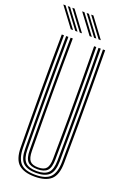

<svg xmlns="http://www.w3.org/2000/svg" viewBox="-185 -1019 717 1084"><g transform="rotate(20 174.0 -477.5)"><path d="M176.2 6.8Q110.8 6.8 78.6 -22Q46.5 -50.8 45.8 -122.8Q45 -193 44.4 -275.4Q43.8 -357.8 43.8 -446.5Q43.8 -535.2 44.2 -625.1Q44.8 -715 45.8 -800H59Q58.2 -722.8 57.8 -634.8Q57.2 -546.8 57.2 -456.1Q57.2 -365.5 57.8 -280.4Q58.2 -195.2 59 -124Q59.8 -60.8 86.4 -32.5Q113 -4.2 176.2 -4.2Q239.5 -4.2 265.9 -32.5Q292.2 -60.8 293.2 -124Q294 -193.8 294.5 -276Q295 -358.2 295 -447.1Q295 -536 294.6 -625.8Q294.2 -715.5 293.2 -800H306.5Q307.5 -697.2 308 -581.4Q308.5 -465.5 308.1 -348Q307.8 -230.5 306.5 -122.8Q305.5 -50 273.2 -21.6Q241 6.8 176.2 6.8ZM176.2 -15.5Q123.5 -15.5 98.1 -39Q72.8 -62.5 72.2 -123Q71.5 -200.8 71 -284Q70.5 -367.2 70.5 -453.5Q70.5 -539.8 71 -626.9Q71.5 -714 72.2 -800H85.5Q84.8 -720 84.2 -633Q83.8 -546 83.8 -457.6Q83.8 -369.2 84.2 -284.4Q84.8 -199.5 85.5 -123.2Q86 -69.5 107.5 -48Q129 -26.5 176.2 -26.5Q223 -26.5 244.5 -47.9Q266 -69.2 266.5 -123.2Q267.5 -199 268 -282.2Q268.5 -365.5 268.5 -452.8Q268.5 -540 268 -627.8Q267.5 -715.5 266.5 -800H280Q280.8 -719 281.2 -632Q281.8 -545 281.8 -457Q281.8 -369 281.2 -284.2Q280.8 -199.5 280 -123Q279.2 -63 254.4 -39.2Q229.5 -15.5 176.2 -15.5ZM176.2 -37.8Q135.8 -37.8 117.5 -56.6Q99.2 -75.5 98.8 -123.8Q97.8 -216.8 97.4 -330.6Q97 -444.5 97.2 -565.4Q97.5 -686.2 98.8 -800H112Q111.2 -718.5 110.8 -637.2Q110.2 -556 110.2 -472.9Q110.2 -389.8 110.8 -303Q111.2 -216.2 112.2 -123.8Q112.8 -82.2 127 -65.5Q141.2 -48.8 176.2 -48.8Q211.2 -48.8 225.2 -65.5Q239.2 -82.2 239.8 -123.8Q241.5 -253 241.9 -364.8Q242.2 -476.5 241.8 -582.5Q241.2 -688.5 240 -800H253.2Q254.2 -723.2 254.8 -635.5Q255.2 -547.8 255.2 -457.5Q255.2 -367.2 254.8 -281.6Q254.2 -196 253.2 -123.8Q252.8 -74.8 234.4 -56.2Q216 -37.8 176.2 -37.8ZM137.5 -845 50 -962H63.5L150.8 -845ZM83.5 -845 -4 -962H9.5L97 -845ZM110.5 -845 23 -962H36.5L124 -845ZM250.5 -845 163.2 -962H176.8L264 -845ZM196.5 -845 109.2 -962H122.8L210 -845ZM223.5 -845 136.2 -962H149.8L237 -845Z"/></g></svg>

Font: Big Shoulders Inline Display Thin
Style: Regular
Weight: 400
Version: Version 2.002